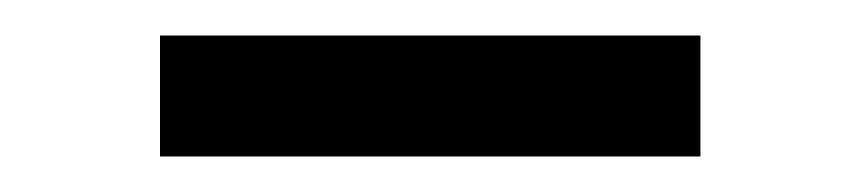

<svg xmlns="http://www.w3.org/2000/svg" viewBox="-20 -769 484 108"><path d="M374 -681H70V-749H374Z"/></svg>

Font: Hind Colombo Medium
Style: Regular
Weight: 500
Designer: Jyotish Sonowal, Aditi Pimprikar
Foundry: Indian Type Foundry
Version: Version 1.000;PS 1.0;hotconv 1.0.86;makeotf.lib2.5.63406; tt